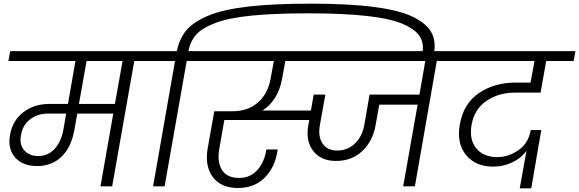

<svg xmlns="http://www.w3.org/2000/svg" viewBox="-20 -1020 3170 1051"><path d="M190 -166Q242 -166 278 -204Q314 -242 327 -310L342 -398H241Q185 -398 144.5 -366.5Q104 -335 95 -281Q85 -229 112.5 -197.5Q140 -166 190 -166ZM609 -451 651 -686H454L412 -451ZM26 -686 36 -740H865L855 -686H715L594 0H530L600 -398H403L388 -313Q371 -215 317.5 -163Q264 -111 183 -111Q104 -111 62.5 -158.5Q21 -206 35 -281Q48 -360 107.5 -405.5Q167 -451 249 -451H352L393 -686Z M1002 -686 881 0H818L938 -686H797L807 -740H948Q962 -808 999.5 -853.5Q1037 -899 1118.5 -933.5Q1200 -968 1338 -984Q1476 -1000 1681 -1000Q1890 -1000 2030.5 -981.5Q2171 -963 2244 -926Q2317 -889 2342 -841.5Q2367 -794 2356 -730L2354 -718H2290L2292 -729Q2302 -782 2278 -820.5Q2254 -859 2186 -888.5Q2118 -918 1989.5 -932.5Q1861 -947 1669 -947Q1481 -947 1356.5 -934.5Q1232 -922 1159.5 -894.5Q1087 -867 1054.5 -831Q1022 -795 1011 -740H1152L1143 -686Z M1826 -196Q1883 -196 1923 -234.5Q1963 -273 1974 -335L2003 -502H2276L2308 -686H1542L1524 -588Q1502 -470 1417 -415H1682L1697 -502H1761L1731 -335Q1720 -273 1745.5 -234.5Q1771 -196 1826 -196ZM1500 -202Q1488 -108 1431 -49.5Q1374 9 1283 9Q1189 9 1144.5 -51.5Q1100 -112 1117 -209L1153 -411H1251Q1337 -411 1391.5 -458.5Q1446 -506 1461 -588L1479 -686H1084L1094 -740H2521L2511 -686H2371L2251 0H2187L2266 -447H2056L2036 -335Q2021 -247 1962.5 -192.5Q1904 -138 1817 -139Q1735 -140 1693.5 -195Q1652 -250 1668 -336L1673 -363H1208L1180 -203Q1168 -132 1195.5 -89Q1223 -46 1289 -46Q1350 -46 1389 -89.5Q1428 -133 1438 -202Z M2454 -686 2464 -740H3130L3120 -686H2970L2939 -513H2799Q2709 -513 2642.5 -467.5Q2576 -422 2561 -335Q2548 -256 2587 -208Q2626 -160 2703 -160Q2763 -160 2818 -198Q2873 -236 2885 -308H2943L2888 11H2825L2862 -195Q2834 -155 2785 -131.5Q2736 -108 2679 -108Q2583 -108 2531 -171.5Q2479 -235 2497 -339Q2517 -453 2601.5 -510.5Q2686 -568 2803 -568H2884L2906 -686Z"/></svg>

Font: Poppins Light
Style: Italic
Weight: 300
Italic angle: -10°
Designer: Ninad Kale (Devanagari), Jonny Pinhorn (Latin)
Foundry: Indian Type Foundry
Version: Version 3.200;PS 1.000;hotconv 16.6.54;makeotf.lib2.5.65590